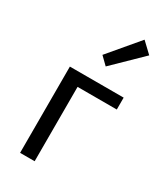

<svg xmlns="http://www.w3.org/2000/svg" viewBox="-195 -860 802 937"><g transform="rotate(30 205.5 -391.0)"><path d="M82 0H164V-419H385V-486H82ZM233 -574 390 -727 332 -782 191 -615Z"/></g></svg>

Font: Giro Sans Regular
Style: Regular
Weight: 400
Designer: Paul D. Hunt
Foundry: Adobe Systems Incorporated
Version: Version 1.000;PS 1.0;hotconv 1.0.88;makeotf.lib2.5.647800